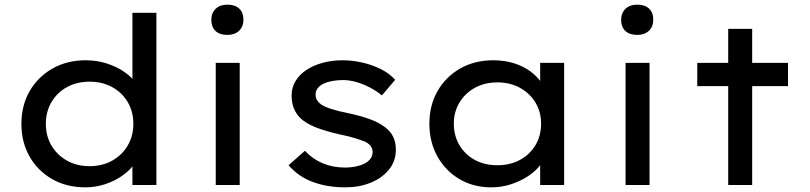

<svg xmlns="http://www.w3.org/2000/svg" viewBox="-20 -795 3479 825"><path d="M347 10Q266 10 204 -25.5Q142 -61 107 -122.5Q72 -184 72 -263Q72 -342 107.5 -403.5Q143 -465 205.5 -500.5Q268 -536 348 -536Q395 -536 436.5 -523Q478 -510 510.5 -488.5Q543 -467 561 -441.5Q579 -416 579 -391L549 -389V-740H652V0H549V-133L569 -130Q569 -106 550.5 -82Q532 -58 501 -37Q470 -16 430 -3Q390 10 347 10ZM365 -81Q420 -81 462.5 -105Q505 -129 529 -170Q553 -211 553 -263Q553 -315 529 -356Q505 -397 462.5 -420.5Q420 -444 365 -444Q310 -444 267.5 -420.5Q225 -397 201 -356Q177 -315 177 -263Q177 -211 201 -170Q225 -129 267.5 -105Q310 -81 365 -81Z M907 0V-525H1010V0ZM957 -645Q924 -645 906 -662Q888 -679 888 -710Q888 -739 906.5 -757Q925 -775 957 -775Q990 -775 1008 -758Q1026 -741 1026 -710Q1026 -681 1007.5 -663Q989 -645 957 -645Z M1463 10Q1387 10 1324.5 -13Q1262 -36 1220 -85L1290 -147Q1324 -111 1367.5 -93Q1411 -75 1464 -75Q1485 -75 1506 -79Q1527 -83 1544 -91Q1561 -99 1571 -112Q1581 -125 1581 -142Q1581 -171 1547 -187Q1529 -194 1503 -202Q1477 -210 1442 -217Q1383 -230 1340 -246.5Q1297 -263 1271 -287Q1252 -306 1242.5 -330Q1233 -354 1233 -385Q1233 -418 1249.5 -446Q1266 -474 1296 -494Q1326 -514 1366 -525Q1406 -536 1452 -536Q1493 -536 1535.5 -526.5Q1578 -517 1615.5 -498.5Q1653 -480 1678 -452L1621 -385Q1598 -404 1569.5 -419Q1541 -434 1511 -442.5Q1481 -451 1455 -451Q1433 -451 1411 -447.5Q1389 -444 1372.5 -436.5Q1356 -429 1346 -417Q1336 -405 1336 -388Q1336 -375 1342.5 -364.5Q1349 -354 1360 -346Q1377 -335 1406 -326Q1435 -317 1475 -309Q1527 -298 1567.5 -283.5Q1608 -269 1635 -248Q1658 -231 1669.5 -207Q1681 -183 1681 -152Q1681 -103 1651.5 -66.5Q1622 -30 1573 -10Q1524 10 1463 10Z M2091 10Q2014 10 1954 -25.5Q1894 -61 1859.5 -123Q1825 -185 1825 -264Q1825 -343 1860.5 -404.5Q1896 -466 1958 -501Q2020 -536 2099 -536Q2147 -536 2187.5 -523.5Q2228 -511 2258 -489Q2288 -467 2306 -440.5Q2324 -414 2326 -385L2301 -389V-525H2404V0H2301V-133L2323 -134Q2319 -109 2299.5 -83.5Q2280 -58 2247.5 -37Q2215 -16 2175 -3Q2135 10 2091 10ZM2117 -85Q2172 -85 2214.5 -108Q2257 -131 2281 -171.5Q2305 -212 2305 -264Q2305 -314 2281 -354Q2257 -394 2214.5 -417.5Q2172 -441 2117 -441Q2062 -441 2020 -417.5Q1978 -394 1954 -354Q1930 -314 1930 -264Q1930 -212 1954 -171.5Q1978 -131 2020 -108Q2062 -85 2117 -85Z M2668 0V-525H2771V0ZM2718 -645Q2685 -645 2667 -662Q2649 -679 2649 -710Q2649 -739 2667.5 -757Q2686 -775 2718 -775Q2751 -775 2769 -758Q2787 -741 2787 -710Q2787 -681 2768.5 -663Q2750 -645 2718 -645Z M3109 0V-671H3212V0ZM2976 -425V-525H3366V-425Z"/></svg>

Font: Lexend Exa
Style: Regular
Weight: 400
Designer: Bonnie Shaver-Troup, Thomas Jockin
Foundry: Lexend
Version: Version 1.007